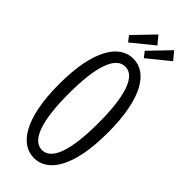

<svg xmlns="http://www.w3.org/2000/svg" viewBox="-277 -896 950 950"><g transform="rotate(45 197.5 -421.0)"><path d="M368 -335C368 -576 294 -683 198 -683C102 -683 27 -575 27 -335C27 -94 101 13 198 13C294 13 368 -94 368 -335ZM301 -335C301 -145 266 -43 198 -43C129 -43 94 -145 94 -335C94 -523 129 -627 198 -627C266 -627 301 -525 301 -335ZM201 -855 100 -750 123 -721 236 -813ZM311 -855 210 -750 233 -721 346 -813Z"/></g></svg>

Font: Stint Ultra Condensed
Style: Regular
Weight: 400
Width: 1
Designer: Astigmatic (AOETI)
Foundry: Astigmatic (AOETI)
Version: Version 1.000